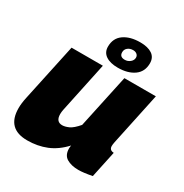

<svg xmlns="http://www.w3.org/2000/svg" viewBox="-171 -862 960 1004"><g transform="rotate(30 309.0 -360.0)"><path d="M132 10Q9 10 9 -114Q9 -129 11 -145.5Q13 -162 17 -180L91 -526H280L216 -223Q213 -208 213 -196Q213 -150 251 -150Q268 -150 290 -160Q312 -170 341 -204L410 -526H600L533 -210Q530 -195 530 -186Q530 -161 557 -160L523 0Q497 5 476.5 7.5Q456 10 441 10Q398 10 370.5 -6.5Q343 -23 343 -63Q343 -68 343.5 -72.5Q344 -77 345 -82Q300 -33 247 -11.5Q194 10 132 10ZM253 -626Q253 -677 290.5 -703.5Q328 -730 389 -730Q435 -730 461 -712.5Q487 -695 487 -660Q487 -609 449.5 -582.5Q412 -556 352 -556Q306 -556 279.5 -574Q253 -592 253 -626ZM377 -676Q358 -676 345 -665.5Q332 -655 332 -638Q332 -610 363 -610Q381 -610 395 -621.5Q409 -633 409 -649Q409 -661 400 -668.5Q391 -676 377 -676Z"/></g></svg>

Font: Raleway Black
Style: Italic
Weight: 900
Italic angle: -12°
Designer: Matt McInerney, Pablo Impallari, Rodrigo Fuenzalida
Foundry: Matt McInerney, Pablo Impallari, Rodrigo Fuenzalida
Version: Version 4.101;RELEASE